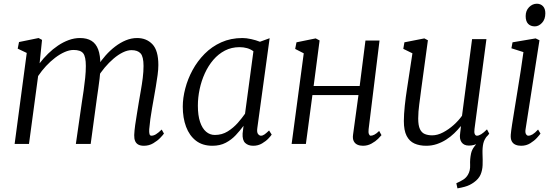

<svg xmlns="http://www.w3.org/2000/svg" viewBox="-20 -772 2995 1030"><path d="M205.5 -558 192.5 -432.5Q213 -459.5 238 -484Q263 -508.5 291.2 -527.5Q319.5 -546.5 349.2 -557.2Q379 -568 409 -568Q446.5 -568 470.8 -553Q495 -538 506.8 -506.5Q518.5 -475 518.5 -424.5Q518.5 -421 518.2 -417.2Q518 -413.5 518 -410Q518 -406.5 517.5 -402.5L504 -418Q522.5 -447.5 546.5 -474.5Q570.5 -501.5 598 -522.5Q625.5 -543.5 655.2 -555.8Q685 -568 715.5 -568Q766 -568 797.8 -534.5Q829.5 -501 829.5 -423Q829.5 -400 825.5 -369.8Q821.5 -339.5 816 -307.5Q810.5 -275.5 805.5 -247Q801 -221.5 795.8 -192Q790.5 -162.5 786.5 -133Q782.5 -103.5 780.5 -78.5Q779.5 -62 782 -53Q784.5 -44 792 -44Q804 -44 816.8 -51.8Q829.5 -59.5 847.5 -77L859.5 -55.5Q855 -48.5 840 -32.8Q825 -17 802.2 -3.5Q779.5 10 752 10Q734 10 722.2 3.8Q710.5 -2.5 705 -15.2Q699.5 -28 700 -47.5Q701 -71 705.2 -101.5Q709.5 -132 715 -164.2Q720.5 -196.5 725 -225.5Q729.5 -253 735.5 -286.2Q741.5 -319.5 745.8 -353.8Q750 -388 750 -418Q750 -468 734.2 -485.5Q718.5 -503 685.5 -503Q664 -503 639.2 -491Q614.5 -479 589.5 -457.8Q564.5 -436.5 541.8 -409.5Q519 -382.5 501.5 -352.5L519 -400Q517.5 -376.5 514.2 -349.8Q511 -323 507.2 -296.8Q503.5 -270.5 500 -247L466.5 0H387L419 -222.5Q423.5 -251 428.5 -285.2Q433.5 -319.5 437 -354Q440.5 -388.5 440.5 -418Q440.5 -468.5 426.2 -486.2Q412 -504 374.5 -504Q352.5 -504 327.2 -493Q302 -482 276.2 -462.5Q250.5 -443 227 -417.8Q203.5 -392.5 184.5 -364L135.5 0H58.5L123.5 -488L75 -511L82 -546.5L187 -568Z M1360.5 -86Q1357 -61.5 1364.5 -52.8Q1372 -44 1379.5 -44Q1389.5 -44 1399.5 -51.2Q1409.5 -58.5 1423.5 -72L1437.5 -50Q1434 -44 1420.5 -29.5Q1407 -15 1385.8 -2.5Q1364.5 10 1338.5 10Q1311.5 10 1295.5 -5Q1279.5 -20 1281.5 -56L1286.5 -97Q1268 -72 1245 -47.2Q1222 -22.5 1191.2 -6.2Q1160.5 10 1119.5 10Q1066.5 10 1031.2 -17.2Q996 -44.5 978.2 -92Q960.5 -139.5 960.5 -200Q960.5 -246 973.8 -297Q987 -348 1013 -396Q1039 -444 1077.5 -483Q1116 -522 1167 -545Q1218 -568 1281 -568Q1301.5 -568 1327.5 -562.2Q1353.5 -556.5 1374.5 -548L1426.5 -567ZM1339.5 -497Q1324 -508.5 1305 -513.8Q1286 -519 1265 -519Q1222 -519 1186.8 -500.8Q1151.5 -482.5 1124.5 -451Q1097.5 -419.5 1079 -379Q1060.5 -338.5 1051 -293.8Q1041.5 -249 1041.5 -205Q1041.5 -153 1053.2 -118Q1065 -83 1085.5 -65.5Q1106 -48 1132.5 -48Q1171 -48 1201.8 -67.2Q1232.5 -86.5 1255.8 -113Q1279 -139.5 1294.5 -162Z M1957.5 -79Q1955.5 -61 1959.2 -52.5Q1963 -44 1968.5 -44Q1977.5 -44 1988.8 -49.8Q2000 -55.5 2014 -69.5L2026.5 -47Q2022.5 -41.5 2008.5 -27.5Q1994.5 -13.5 1973.2 -1.8Q1952 10 1927 10Q1910 10 1897 4Q1884 -2 1877.5 -15.2Q1871 -28.5 1874 -49.5L1903 -262H1656L1621 0H1544.5L1609.5 -486L1563.5 -509.5L1570.5 -545L1673.5 -566L1694.5 -555L1662.5 -310.5H1909.5L1940.5 -554.5H2016Z M2434 238.5 2428 211Q2450.5 201 2465.8 191.2Q2481 181.5 2490.5 165Q2503.5 143 2502 112.5Q2500.5 82 2507 51.5Q2511.5 30.5 2525.5 13Q2539.5 -4.5 2547.5 -15.5L2598 -48.5Q2578 -26 2572.8 -2.8Q2567.5 20.5 2568.5 52.5Q2570 85.5 2569 113.5Q2568 141.5 2558 164.8Q2548 188 2522 206.5Q2511.5 214 2499.5 220Q2487.5 226 2472 230.2Q2456.5 234.5 2434 238.5ZM2266.5 10Q2230.5 10 2203.5 -2Q2176.5 -14 2161.5 -43Q2146.5 -72 2146.5 -123Q2146.5 -140.5 2147.8 -161.2Q2149 -182 2151.5 -205Q2154 -228 2157 -251.2Q2160 -274.5 2163.5 -296L2192.5 -486L2143.5 -510L2149.5 -545L2256.5 -566L2275.5 -556L2239.5 -292Q2237 -270.5 2234.2 -250.5Q2231.5 -230.5 2229 -211.5Q2226.5 -192.5 2225 -173.8Q2223.5 -155 2223.5 -136Q2223.5 -99 2232.8 -79.5Q2242 -60 2259 -53Q2276 -46 2298.5 -46Q2327 -46 2357 -61.8Q2387 -77.5 2413.8 -101.5Q2440.5 -125.5 2458.5 -151L2512.5 -562H2589.5L2525.5 -80Q2523 -61.5 2527 -52.8Q2531 -44 2538.5 -44Q2548.5 -44 2561.5 -52Q2574.5 -60 2592.5 -78L2604.5 -55Q2600.5 -48.5 2585 -33Q2569.5 -17.5 2546.2 -4.2Q2523 9 2495.5 9Q2468.5 9 2456 -9Q2443.5 -27 2448.5 -57Q2448.5 -58.5 2449 -62.5Q2449.5 -66.5 2450.2 -72Q2451 -77.5 2451.5 -83.2Q2452 -89 2452.5 -94L2451.5 -95Q2436 -75.5 2416.5 -56.8Q2397 -38 2373.5 -23Q2350 -8 2323.2 1Q2296.5 10 2266.5 10Z M2775.5 10Q2758.5 10 2745.2 4.2Q2732 -1.5 2725.2 -14.5Q2718.5 -27.5 2720 -49Q2721.5 -68 2727.2 -104.8Q2733 -141.5 2740.8 -189.5Q2748.5 -237.5 2757.2 -290.5Q2766 -343.5 2774 -395.8Q2782 -448 2788 -492.5L2723.5 -513L2729.5 -545L2853.5 -566L2874 -556L2799.5 -79Q2796.5 -61 2801.8 -52.5Q2807 -44 2814 -44Q2825 -44 2837.2 -51.2Q2849.5 -58.5 2866.5 -77L2879.5 -55.5Q2875 -48.5 2860.8 -32.8Q2846.5 -17 2824.8 -3.5Q2803 10 2775.5 10ZM2849 -630.5Q2826.5 -630.5 2813.2 -644.2Q2800 -658 2800 -685.5Q2800 -715 2818.2 -733.5Q2836.5 -752 2860 -752Q2880 -752 2892.8 -738.8Q2905.5 -725.5 2905.5 -700.5Q2905.5 -668.5 2887.8 -649.5Q2870 -630.5 2849 -630.5Z"/></svg>

Font: Merriweather 7pt Light
Style: Italic
Weight: 300
Italic angle: -7.8°
Designer: Eben Sorkin
Foundry: Eben Sorkin
Version: Version 2.200;gftools[0.9.31]